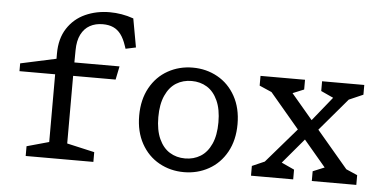

<svg xmlns="http://www.w3.org/2000/svg" viewBox="-53 -878 1965 991"><g transform="rotate(5 930.0 -382.5)"><path d="M109.8 -50.5 244.5 -88 224.5 -49.3V-463.3V-540.8Q224.5 -618.3 259.1 -671.6Q293.7 -724.8 351.3 -750.9Q409 -777 478 -777Q508.7 -777 539.4 -771.8Q570.2 -766.7 601.2 -755.7L628 -607.5L575 -596.2L569.7 -611.8Q557.8 -647.7 541.2 -669.7Q524.7 -691.7 501.8 -701.9Q479 -712.2 447.5 -712.2Q409.3 -712.2 380.6 -696.3Q351.8 -680.5 335.4 -647.9Q319 -615.3 318.7 -566L317.7 -463.3V-46.5L295.3 -88L460.5 -50.5V0H109.8ZM39.7 -473.7 268.3 -523.2V-502.8H552L537.8 -433.3H39.7Z M675.2 -258.8Q675.2 -341.7 709.2 -403.2Q743.3 -464.7 801.6 -497.1Q859.8 -529.5 930 -529.5Q1000.2 -529.5 1058.4 -497.1Q1116.7 -464.7 1150.8 -403.2Q1184.8 -341.7 1184.8 -258.8Q1184.8 -175.8 1150.8 -114.3Q1116.7 -52.8 1058.4 -20.4Q1000.2 12 930 12Q859.8 12 801.6 -20.4Q743.3 -52.8 709.2 -114.3Q675.2 -175.8 675.2 -258.8ZM1085.7 -259.7Q1085.7 -326.8 1065.2 -371.9Q1044.8 -417 1009.8 -438.7Q974.7 -460.3 930 -460.3Q885.3 -460.3 850.2 -438.7Q815.2 -417 794.8 -371.9Q774.3 -326.8 774.3 -259.7Q774.3 -192.3 794.8 -147.3Q815.2 -102.3 850.2 -80.7Q885.3 -59 930 -59Q974.7 -59 1009.8 -80.7Q1044.8 -102.3 1065.2 -147.3Q1085.7 -192.3 1085.7 -259.7Z M1592.2 -50.5 1684.8 -88.8 1682.2 -39.8 1312.8 -477.3 1368.8 -428.8 1281.2 -467V-517.5H1511.8V-467L1418.7 -428.8L1424.7 -477.3L1795 -39.8L1725.2 -93L1822.8 -50.5V0H1592.2ZM1277.2 -50.5 1376 -93.7 1312 -44.2 1526.3 -292.3 1552.8 -227.3 1398.3 -44.2 1412.5 -88.8 1495.8 -50.5V0H1277.2ZM1553.2 -299.7 1697.3 -478.2 1683.3 -428.8 1600.2 -467V-517.5H1818.8V-467L1719.8 -423.8L1782.2 -478.2L1578.2 -238Z"/></g></svg>

Font: Monaspace Xenon Var
Style: Regular
Weight: 400
Designer: Riley Cran and the Lettermatic Team
Version: Version 1.000 (Monaspace Xenon Var)